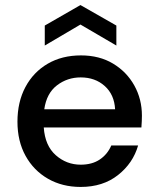

<svg xmlns="http://www.w3.org/2000/svg" viewBox="-20 -727 624 759"><path d="M299 12Q226 12 169.5 -20.5Q113 -53 81 -111Q49 -169 49 -246Q49 -324 80.5 -383Q112 -442 168.5 -475Q225 -508 300 -508Q373 -508 427 -475.5Q481 -443 511 -389Q541 -335 541 -270Q541 -260 540.5 -248.5Q540 -237 539 -223H153Q158 -151 200.5 -113.5Q243 -76 299 -76Q344 -76 374.5 -96.5Q405 -117 420 -152H526Q506 -82 446.5 -35Q387 12 299 12ZM299 -421Q246 -421 205 -389.5Q164 -358 155 -295H435Q432 -353 394 -387Q356 -421 299 -421ZM157 -547V-626L298 -707L440 -626V-547L298 -630Z"/></svg>

Font: Ultramarine Medium
Style: Regular
Weight: 500
Designer: Colophon Foundry, Jonny Pinhorn
Foundry: Colophon Foundry
Version: Version 1.200; ttfautohint (v1.8.3)